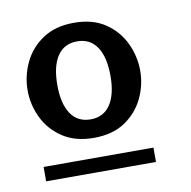

<svg xmlns="http://www.w3.org/2000/svg" viewBox="-56 -703 524 528"><g transform="rotate(-10 206.0 -439.0)"><path d="M182.6 -326.2Q130.9 -326.2 95.7 -349.6Q60.5 -373 43 -409.7Q25.4 -446.3 25.4 -486.3Q25.4 -526.4 43 -563.5Q60.5 -600.6 95.7 -624Q130.9 -647.5 182.6 -647.5Q235.4 -647.5 270 -624Q304.7 -600.6 322.3 -563.5Q339.8 -526.4 339.8 -486.3Q339.8 -446.3 322.3 -409.7Q304.7 -373 270 -349.6Q235.4 -326.2 182.6 -326.2ZM32.2 -231.4V-271.5H338.9V-231.4ZM182.6 -377.9Q218.8 -377.9 237.8 -406.2Q256.8 -434.6 256.8 -486.3Q256.8 -539.1 237.8 -567.4Q218.8 -595.7 182.6 -595.7Q146.5 -595.7 127.4 -567.4Q108.4 -539.1 108.4 -486.3Q108.4 -434.6 127.4 -406.2Q146.5 -377.9 182.6 -377.9Z"/></g></svg>

Font: Padauk Book
Style: Bold
Weight: 700
Designer: Debbi Hosken, Becca Hirsbrunner Spalinger
Foundry: SIL International
Version: Version 5.000